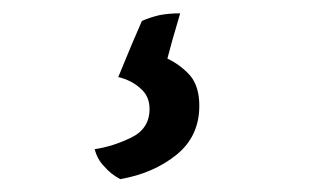

<svg xmlns="http://www.w3.org/2000/svg" viewBox="-20 -36 474 294"><path d="M255.9 -15.6Q238.3 -15.6 223.6 -12.7Q208 -8.8 197.3 -3.9Q184.6 24.4 161.1 82Q181.6 86.9 195.3 99.6Q209 111.3 209 130.9Q209 161.1 180.7 174.8Q152.3 188.5 125 192.4Q128.9 208 139.6 218.8Q149.4 230.5 164.1 238.3Q214.8 229.5 250 201.2Q285.2 172.9 285.2 126Q285.2 96.7 271.5 80.1Q256.8 63.5 236.3 53.7Q242.2 30.3 255.9 -15.6Z"/></svg>

Font: cl
Style: Italic
Weight: 400
Designer: Mitja Miklavcic
Version: Version 7.504; 2011; Build 1022